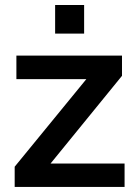

<svg xmlns="http://www.w3.org/2000/svg" viewBox="-20 -740 551 760"><path d="M38.1 0V-80.1L321.8 -426.8H44.9V-520H462.9V-439.9L180.2 -92.8H473.1V0ZM198.2 -606.9V-720.2H313V-606.9Z"/></svg>

Font: Aspekta 550
Style: Regular
Weight: 550
Designer: Ivo Dolenc
Version: Version 2.000